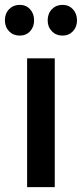

<svg xmlns="http://www.w3.org/2000/svg" viewBox="-27 -773 338 793"><path d="M-6.8 -689Q-6.8 -716.8 10.5 -734.9Q27.8 -752.9 54.2 -752.9Q80.6 -752.9 97.2 -734.9Q113.8 -716.8 113.8 -689Q113.8 -661.6 97.2 -643.8Q80.6 -626 54.2 -626Q27.8 -626 10.5 -643.8Q-6.8 -661.6 -6.8 -689ZM85 0V-532.2H199.2V0ZM169.9 -689Q169.9 -716.8 187.3 -734.9Q204.6 -752.9 231 -752.9Q257.3 -752.9 274.2 -734.9Q291 -716.8 291 -689Q291 -661.6 274.2 -643.8Q257.3 -626 231 -626Q204.6 -626 187.3 -643.8Q169.9 -661.6 169.9 -689Z"/></svg>

Font: Trueno
Style: Rg
Weight: 400
Designer: Julieta Ulanovsky
Foundry: Julieta Ulanovsky
Version: Version 3.001b